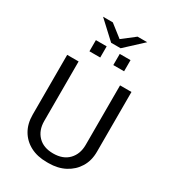

<svg xmlns="http://www.w3.org/2000/svg" viewBox="-242 -1158 1164 1296"><g transform="rotate(30 340.5 -510.0)"><path d="M331 10Q258 10 204 -18.5Q150 -47 120 -98.5Q90 -150 90 -220V-686H179V-222Q179 -150 221.5 -106Q264 -62 340 -62Q417 -62 459.5 -106.5Q502 -151 502 -222V-686H591V-220Q591 -151 559.5 -99.5Q528 -48 473 -19Q418 10 346 10ZM306 -905 171 -1030H247L343 -955L440 -1030H515L380 -905ZM208 -782V-869H292V-782ZM394 -782V-869H478V-782Z"/></g></svg>

Font: Chivo Medium Light
Style: Regular
Weight: 300
Version: Version 2.002